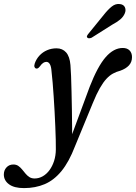

<svg xmlns="http://www.w3.org/2000/svg" viewBox="-130 -717 698 985"><path d="M330.2 -272Q371.1 -377 412.3 -424Q453.4 -470.9 499.8 -470.9Q522.4 -470.9 534.8 -458.2Q547.2 -445.5 547.2 -423.8Q547.2 -398.5 531.4 -381.4Q515.6 -364.3 486.9 -354.2Q467 -349.1 449.7 -339.6Q432.3 -330.2 415.8 -312.4Q399.3 -294.7 382.3 -264.9Q365.2 -235.1 346.3 -188.7L254.5 34Q224 113.4 185.6 160.4Q147.1 207.4 99.4 227.7Q51.6 248 -6.9 248Q-57.4 248 -83.8 228.4Q-110.3 208.9 -110.3 178.1Q-110.3 156.7 -96.7 141.8Q-83.1 126.9 -61.5 126.9Q-46.6 126.9 -36 134.2Q-25.5 141.5 -16.9 152Q-8.3 162.5 0.5 173.2Q9.3 184 20.5 191.3Q31.7 198.6 47.4 198.6Q69.6 198.6 89.4 187.3Q109.1 176 124 155.7Q138.8 135.5 147.5 108.5Q156.2 81.4 156.5 49.7Q156.8 29 156 -1.4Q155.3 -31.9 153.7 -68.4Q152.2 -105 150.1 -144.1Q148 -183.3 145.4 -221.4Q142.9 -259.5 140.1 -293Q137.3 -326.5 134.3 -351.5Q132.6 -376.3 125.7 -387.9Q118.8 -399.6 107.8 -399.6Q100.1 -399.6 92.1 -394.7Q84.1 -389.9 74.4 -376.3Q68.7 -368.9 64.1 -366.6Q59.6 -364.4 54.4 -365.6Q49.3 -367.1 46.9 -373.7Q44.6 -380.3 48.5 -392.1Q56.5 -414.9 72.8 -432.3Q89.1 -449.7 111.6 -459.4Q134.1 -469.1 159.9 -469.1Q190.6 -469.1 209.2 -448.1Q227.8 -427 231.4 -383.5Q233.2 -363.5 234.6 -327.5Q235.9 -291.5 237 -246.1Q238.1 -200.8 238.9 -152.1Q239.6 -103.4 240 -57.5Q240.3 -11.5 240.2 25.6L224.7 12.9ZM402 -640.3Q423.8 -668 443.5 -683.6Q463.1 -699.2 485.2 -696.1Q504.4 -693.9 510.8 -679.6Q517.1 -665.3 510.5 -649.2Q503.4 -631.3 487.3 -617.6Q471.2 -603.9 445.6 -590.3L339.9 -523.5Q333.7 -520.8 327.3 -520.6Q320.9 -520.3 318 -524.1Q314.1 -528.5 317 -534Q319.8 -539.5 324.5 -545Z"/></svg>

Font: Fraunces Wonky
Style: Italic
Weight: 900
Italic angle: -16°
Version: Version 1.000;[b76b70a41]